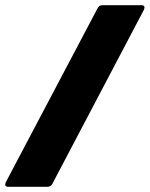

<svg xmlns="http://www.w3.org/2000/svg" viewBox="-21 -720 577 740"><path d="M-1 -9Q-1 -11 1 -17L355 -688Q361 -700 374 -700H524Q536 -700 536 -691L534 -683L181 -12Q175 0 162 0H11Q-1 0 -1 -9Z"/></svg>

Font: Barlow Black
Style: Italic
Weight: 900
Italic angle: -7°
Designer: Jeremy Tribby
Foundry: Tribby Type
Version: Version 1.408